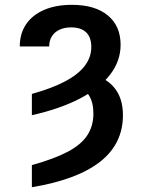

<svg xmlns="http://www.w3.org/2000/svg" viewBox="-20 -573 599 806"><path d="M113.8 -89.4V-178.7Q197.8 -202.1 252.9 -231.2Q308.1 -260.3 335.7 -296.4Q363.3 -332.5 363.3 -376Q363.3 -416 341.8 -437Q320.3 -458 278.3 -458Q250.5 -458 229.7 -448.2Q209 -438.5 197.8 -420.7Q186.5 -402.8 186.5 -377.9H63Q63 -432.1 89.6 -471.2Q116.2 -510.3 165.3 -531.5Q214.4 -552.7 282.2 -552.7Q378.9 -552.7 432.6 -508.3Q486.3 -463.9 486.3 -384.8Q486.3 -316.9 442.1 -259.5Q397.9 -202.1 314.7 -158.9Q231.4 -115.7 113.8 -89.4ZM307.1 -208 349.6 -264.2Q420.9 -251 458.5 -206.5Q496.1 -162.1 496.1 -89.8Q496.1 31.2 399.7 106.4Q303.2 181.6 113.8 212.9V120.1Q208.5 93.8 264.9 63.7Q321.3 33.7 346.7 -5.4Q372.1 -44.4 372.1 -96.7Q372.1 -142.1 354.2 -171.4Q336.4 -200.7 307.1 -208Z"/></svg>

Font: Inter Cardless
Style: Medium
Weight: 500
Designer: Rasmus Andersson
Foundry: rsms
Version: Version 4.001;git-9221beed3